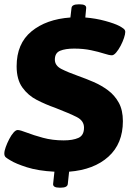

<svg xmlns="http://www.w3.org/2000/svg" viewBox="-31 -788 601 889"><path d="M245 81Q213 81 215 63L221 7Q145 3 93.5 -13.5Q42 -30 18 -45Q4 -53 -3.5 -59Q-11 -65 -11 -77Q-11 -89 -4.5 -107Q2 -125 11.5 -143.5Q21 -162 31.5 -174Q42 -186 51 -186Q62 -186 93 -174Q124 -162 168 -150Q212 -138 264 -138Q306 -138 332 -149.5Q358 -161 358 -197Q358 -229 324.5 -246Q291 -263 224 -289Q181 -304 140 -325Q99 -346 72.5 -383Q46 -420 46 -481Q46 -586 114.5 -642.5Q183 -699 295 -707L300 -750Q301 -768 333 -768H338Q370 -768 368 -750L364 -707Q413 -703 456.5 -691Q500 -679 521 -668Q534 -661 541.5 -655Q549 -649 549 -640Q549 -630 543 -612Q537 -594 527.5 -576Q518 -558 507 -545Q496 -532 487 -532Q475 -532 450.5 -540Q426 -548 390.5 -555.5Q355 -563 312 -563Q272 -563 247.5 -553Q223 -543 223 -512Q223 -484 253.5 -468.5Q284 -453 332 -436Q366 -424 402 -408.5Q438 -393 469 -370Q500 -347 519 -312.5Q538 -278 538 -227Q538 -123 471 -62.5Q404 -2 289 7L283 63Q282 81 250 81Z"/></svg>

Font: Asap Semi Expanded Semi Expanded ExtraBold
Style: Italic
Weight: 800
Width: 6
Italic angle: -6°
Designer: Pablo Cosgaya
Foundry: Omnibus-Type
Version: Version 3.001; ttfautohint (v1.8.4.7-5d5b)